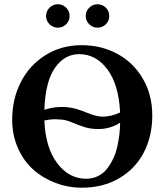

<svg xmlns="http://www.w3.org/2000/svg" viewBox="-20 -870 770 900"><path d="M188 -305.2Q192.9 -178.7 247.8 -105.5Q302.7 -32.2 383.8 -32.2Q414.1 -32.2 439.5 -44.7Q464.8 -57.1 481.7 -78.9Q498.5 -100.6 511 -127Q523.4 -153.3 530 -183.8Q536.6 -214.4 539.8 -241.5Q543 -268.6 543 -294.9Q496.6 -265.1 440.9 -265.1Q405.3 -265.1 376.5 -274.2Q347.7 -283.2 321.3 -294.7Q294.9 -306.2 272 -309.1Q252.4 -311 242.2 -311Q213.9 -311 188 -305.2ZM543 -342.8Q536.6 -473.6 483.4 -544.9Q430.2 -616.2 351.1 -616.2Q282.2 -616.2 237.3 -551.5Q192.4 -486.8 188 -355Q238.8 -373 297.9 -367.2Q335.4 -363.3 383.3 -343.3Q431.2 -323.2 460 -323.2Q502 -323.2 543 -342.8ZM37.1 -309.1Q37.1 -404.3 76.7 -483.4Q116.2 -562.5 191.4 -610.4Q266.6 -658.2 362.8 -658.2Q454.6 -658.2 529.5 -617.9Q604.5 -577.6 649.2 -502Q693.8 -426.3 693.8 -329.1Q693.8 -231.4 653.8 -154.8Q613.8 -78.1 538.3 -34.2Q462.9 9.8 363.8 9.8Q299.3 9.8 240.5 -12.5Q181.6 -34.7 136.2 -75Q90.8 -115.2 64 -176Q37.1 -236.8 37.1 -309.1ZM195.8 -794.9Q195.8 -817.9 212.2 -834Q228.5 -850.1 251 -850.1Q273.9 -850.1 290 -834Q306.2 -817.9 306.2 -794.9Q306.2 -772.5 290 -756.3Q273.9 -740.2 251 -740.2Q228.5 -740.2 212.2 -756.3Q195.8 -772.5 195.8 -794.9ZM381.8 -794.9Q381.8 -817.9 398.2 -834Q414.6 -850.1 437 -850.1Q460 -850.1 476.1 -834Q492.2 -817.9 492.2 -794.9Q492.2 -772.5 476.1 -756.3Q460 -740.2 437 -740.2Q414.6 -740.2 398.2 -756.3Q381.8 -772.5 381.8 -794.9Z"/></svg>

Font: Common Serif
Style: Bold
Weight: 700
Designer: Philipp H. Poll, Khaled Hosny
Foundry: Stefan Peev, Context Ltd.
Version: Version 1.026